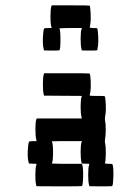

<svg xmlns="http://www.w3.org/2000/svg" viewBox="-20 -653 456 707"><path d="M141.6 -380.4 142.6 -383.3H226.1Q309.1 -383.3 310.1 -382.3Q313 -377.4 314 -353.5Q314.9 -329.6 313 -315.9Q310.5 -302.2 310.1 -301.3L311.5 -300.8Q312.5 -300.8 314.9 -300.5Q317.4 -300.3 320.8 -300Q324.2 -299.8 328.4 -299.8Q332.5 -299.8 336.9 -299.8Q364.7 -299.8 365.7 -298.8Q368.2 -294.4 369.4 -270.3Q370.6 -246.1 368.7 -233.9Q368.2 -232.4 367.7 -228.8Q367.2 -225.1 367.2 -224.1Q365.7 -214.8 366.7 -210.4Q369.6 -197.3 369.4 -174.8Q369.1 -152.3 366.7 -139.6Q365.7 -133.3 366.7 -127Q370.1 -112.3 369.6 -84.5Q369.1 -56.6 365.7 -51.3L377.4 -49.8H378.9Q392.6 -49.8 393.6 -48.8Q398.4 -41 397.5 -2.9Q396.5 28.8 393.1 32.2Q392.1 33.2 350.6 33.2L309.1 32.7L308.1 28.8Q304.7 16.6 304.7 -9.8Q304.7 -36.1 308.1 -45.9L309.1 -49.8L295.4 -50.3L281.2 -50.8L280.3 -54.7Q276.9 -67.4 276.9 -93.3Q276.9 -119.1 280.3 -129.4L281.7 -133.3H226.1Q219.7 -133.3 213.4 -133.3Q207 -133.3 201.7 -133.3Q196.3 -133.3 191.4 -133.1Q186.5 -132.8 182.9 -132.8Q179.2 -132.8 176.3 -132.8Q173.3 -132.8 171.9 -132.8L170.9 -132.3Q175.3 -124.5 175.3 -92.3Q175.3 -59.1 170.9 -51.3Q170.4 -50.8 177.7 -50.5Q185.1 -50.3 198.5 -50Q211.9 -49.8 226.1 -49.8H281.7L282.7 -46.9Q286.6 -37.1 286.1 -4.4Q285.6 28.3 281.7 32.2Q280.8 33.2 197.8 33.2L114.3 32.7L113.3 28.8Q109.9 16.1 110.1 -10Q110.4 -36.1 113.8 -45.9L114.7 -49.8L100.6 -50.3L86.9 -50.8L85.4 -54.7Q79.6 -75.7 83.5 -114.3Q85 -128.9 86.9 -131.1Q88.9 -133.3 101.1 -133.3H114.7L113.8 -137.7Q110.4 -151.4 110.4 -177.7Q110.4 -204.1 113.8 -213.4L115.2 -216.8H198.2H281.2L280.3 -221.2Q276.9 -234.4 276.9 -260.3Q276.9 -286.1 280.3 -296.4L281.7 -299.8L211.9 -300.3L142.1 -300.8L141.1 -304.7Q137.7 -317.4 137.9 -344.5Q138.2 -371.6 141.6 -380.4ZM169.4 -630.4 170.4 -633.3H239.7Q309.1 -633.3 310.1 -632.3Q312.5 -627.9 313.7 -603.8Q314.9 -579.6 313 -567.4Q312.5 -566.4 312 -562.5Q311.5 -558.6 311.5 -557.6Q310.5 -551.8 310.1 -551.3L321.8 -549.8H323.2Q336.9 -549.8 337.9 -548.8Q340.3 -544.4 341.6 -520.3Q342.8 -496.1 340.8 -483.9Q340.3 -482.4 339.8 -478.8Q339.4 -475.1 339.4 -474.1Q338.4 -468.8 337.4 -467.8Q336.4 -466.8 308.6 -466.8L281.2 -467.3L280.3 -471.2Q276.9 -483.4 276.9 -509.8Q276.9 -536.1 280.3 -545.9L281.7 -549.8H239.7Q228.5 -549.8 219 -549.6Q209.5 -549.3 204.1 -548.8H198.7Q202.6 -542 202.6 -506.8Q202.6 -471.7 198.7 -467.8Q197.8 -466.8 169.9 -466.8L142.1 -467.3L141.1 -471.2Q135.3 -492.2 139.2 -531.2Q140.6 -545.9 142.6 -547.9Q144.5 -549.8 156.7 -549.8H170.4L168.9 -554.7Q165.5 -567.9 165.8 -594.5Q166 -621.1 169.4 -630.4Z"/></svg>

Font: VT323
Style: Regular
Weight: 400
Monospace: yes
Version: Version 001.002